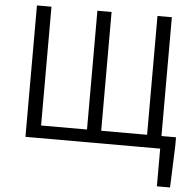

<svg xmlns="http://www.w3.org/2000/svg" viewBox="-61 -794 1088 1066"><g transform="rotate(5 483.0 -261.0)"><path d="M853.5 -70.3H934.6V-21.5L925.8 210H852.5V0H101.6V-732.4H182.6V-70.3H438.5V-732.4H517.6V-70.3H773.4V-732.4H853.5Z"/></g></svg>

Font: Gen Shin Gothic Normal
Style: Regular
Weight: 300
Designer: [Source Han Sans]
Ryoko NISHIZUKA  (kana & ideographs); Paul D. Hunt (Latin, Greek & Cyrillic); Wenlong ZHANG  (bopomofo
Version: Version 1.002.20150607